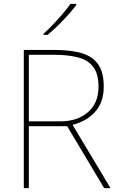

<svg xmlns="http://www.w3.org/2000/svg" viewBox="-20 -972 617 992"><path d="M262 -714Q345 -714 401.5 -697.5Q458 -681 487 -640Q516 -599 516 -525Q516 -446 473.5 -396.5Q431 -347 355 -327L551 0H518L327 -320H129V0H103V-714ZM257 -689H129V-345H292Q379 -345 434 -392Q489 -439 489 -524Q489 -588 463.5 -624Q438 -660 386.5 -674.5Q335 -689 257 -689ZM374 -952V-945Q348 -911 307 -868Q266 -825 226 -792H205V-798Q228 -818 254.5 -846Q281 -874 305.5 -902.5Q330 -931 344 -952Z"/></svg>

Font: Noto Sans Cherokee Thin
Style: Regular
Weight: 100
Designer: Monotype Design Team
Foundry: Monotype Imaging Inc.
Version: Version 2.001; ttfautohint (v1.8.4.7-5d5b)